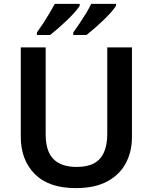

<svg xmlns="http://www.w3.org/2000/svg" viewBox="-20 -958 787 988"><path d="M659 -252Q659 -178 627.5 -118.5Q596 -59 532 -24.5Q468 10 370 10Q231 10 159 -62.5Q87 -135 87 -254V-714H215V-267Q215 -180 255 -139.5Q295 -99 374 -99Q430 -99 464.5 -118Q499 -137 515.5 -175.5Q532 -214 532 -268V-714H659ZM577 -928Q569 -915 551.5 -895Q534 -875 511 -853Q488 -831 465.5 -811.5Q443 -792 425 -778H357V-791Q371 -810 388.5 -836Q406 -862 422.5 -889Q439 -916 449 -938H577ZM390 -928Q382 -915 364.5 -895Q347 -875 324 -853Q301 -831 278.5 -811.5Q256 -792 238 -778H170V-791Q184 -810 201 -836Q218 -862 234 -889Q250 -916 262 -938H390Z"/></svg>

Font: Noto Sans Hebrew SemiBold
Style: Regular
Weight: 600
Designer: Monotype Design Team
Foundry: Monotype Imaging Inc.
Version: Version 2.003